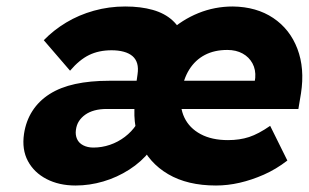

<svg xmlns="http://www.w3.org/2000/svg" viewBox="-20 -562 952 592"><path d="M213 10Q162 10 123.5 -10Q85 -30 66 -65.5Q47 -101 54 -149Q60 -189 80 -220Q100 -251 133 -272Q166 -293 212 -303Q258 -313 317 -313H775L764 -301L767 -322Q769 -347 758.5 -366.5Q748 -386 728 -397Q708 -408 681 -408Q641 -408 611.5 -392.5Q582 -377 563.5 -347.5Q545 -318 539 -275Q533 -232 548.5 -199.5Q564 -167 598.5 -148.5Q633 -130 683 -130Q719 -130 748 -139.5Q777 -149 813 -174L866 -67Q831 -40 793.5 -23.5Q756 -7 719 1.5Q682 10 646 10Q558 10 498.5 -25Q439 -60 412.5 -121.5Q386 -183 398 -263Q406 -324 433 -375Q460 -426 500.5 -463.5Q541 -501 591.5 -521.5Q642 -542 698 -542Q771 -541 822.5 -506.5Q874 -472 897 -411.5Q920 -351 908 -274L900 -226H309Q288 -226 271.5 -221.5Q255 -217 243 -208.5Q231 -200 223.5 -188.5Q216 -177 214 -161Q212 -146 217.5 -133.5Q223 -121 236.5 -114Q250 -107 268 -107Q294 -107 319 -115.5Q344 -124 365 -140Q386 -156 400 -177L442 -96Q416 -63 378.5 -39Q341 -15 298.5 -2.5Q256 10 213 10ZM392 -248 404 -332Q407 -352 403 -366Q399 -380 388.5 -389Q378 -398 361.5 -402.5Q345 -407 324 -407Q285 -407 255 -392.5Q225 -378 196 -344L115 -438Q145 -469 184 -492.5Q223 -516 269.5 -529Q316 -542 366 -542Q414 -542 451 -531.5Q488 -521 512 -499Q536 -477 546.5 -444.5Q557 -412 550 -367L534 -251Z"/></svg>

Font: Lexend
Style: Bold Italic
Weight: 700
Italic angle: -8.13011°
Designer: Bonnie Shaver-Troup, Thomas Jockin
Foundry: Lexend
Version: Version 1.007